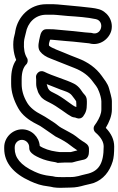

<svg xmlns="http://www.w3.org/2000/svg" viewBox="-21 -666 563 913"><path d="M83 -1C102 -1 118 15 118 34V39C118 44 120 50 122 53C132 68 148 76 168 85C190 95 214 101 241 105C253 107 248 110 262 108C266 108 274 107 284 107H319C321 107 323 106 325 106C335 103 350 99 369 95C378 93 396 92 401 67C401 67 402 59 402 55V41C402 22 384 13 371 5C362 -1 352 -8 340 -18C325 -30 301 -41 271 -58C258 -65 250 -74 238 -82C225 -90 205 -104 193 -111L177 -120C145 -136 122 -155 109 -176C89 -209 82 -239 82 -267V-289C82 -325 91 -347 104 -360C112 -368 113 -382 107 -391C96 -409 91 -433 93 -466C94 -484 99 -494 102 -510C110 -556 145 -596 199 -596H219C228 -596 239 -596 248 -595L302 -590C346 -587 394 -584 435 -575C479 -565 462 -494 416 -509C414 -510 410 -510 408 -510C373 -512 348 -517 295 -521L241 -526C234 -527 226 -527 218 -527H199C180 -527 172 -508 169 -492C165 -472 155 -441 169 -422C181 -406 199 -395 221 -387C264 -370 291 -359 332 -343C373 -327 401 -305 421 -277C432 -261 441 -255 450 -230C454 -220 461 -198 461 -184V-146C461 -125 452 -105 438 -83L429 -70C421 -59 424 -44 433 -36C462 -11 472 11 472 31C472 113 448 150 388 162C359 168 346 176 311 176C290 176 260 177 243 175L229 172H228L213 170C208 169 204 169 199 168C176 163 170 162 143 150C75 119 49 82 49 41V34C49 15 64 -1 83 -1ZM511 -145V-184C511 -203 501 -230 498 -244C491 -271 474 -288 463 -305C436 -343 397 -371 349 -389C326 -398 305 -406 282 -416C269 -422 224 -437 212 -449C210 -460 215 -467 217 -477H218C224 -477 231 -477 237 -476L291 -471C347 -467 367 -463 403 -460C455 -445 500 -483 509 -523C519 -572 485 -614 446 -623C438 -625 425 -628 413 -629C376 -633 343 -637 306 -640L252 -645C240 -646 230 -646 219 -646H199C119 -646 64 -586 52 -519C51 -512 50 -505 48 -499C37 -461 42 -414 56 -381C39 -357 32 -325 32 -289V-267C32 -229 44 -190 66 -151C84 -119 115 -95 153 -76L170 -67C172 -66 177 -62 185 -57C204 -44 225 -30 243 -17C244 -16 246 -16 247 -15C278 0 298 13 308 21C322 32 335 41 347 49C335 52 325 55 316 57H284H264H262L247 55C217 51 187 41 168 28C165 -15 129 -51 84 -51C38 -51 -1 -12 -1 34V41C-1 109 45 160 122 195C153 209 174 216 207 220L220 222L234 225C256 229 287 226 312 226C340 226 360 221 381 215C393 212 413 208 425 204C470 187 500 151 515 101C520 84 522 62 522 31C522 -2 508 -31 482 -58C498 -85 511 -115 511 -145ZM392 -172C392 -187 394 -202 381 -216C379 -219 376 -221 374 -224L362 -241C354 -252 343 -262 331 -268C294 -287 228 -305 189 -325C179 -330 167 -328 160 -321C146 -307 151 -296 151 -289V-267C151 -255 154 -245 160 -228C163 -220 164 -221 170 -211C180 -195 195 -188 215 -178C233 -169 252 -157 273 -142C295 -126 310 -116 320 -111C331 -106 331 -110 345 -104C356 -100 368 -104 374 -112C387 -130 392 -143 392 -172ZM342 -157C333 -159 320 -169 302 -182C279 -199 258 -213 237 -223C215 -234 215 -234 207 -247C204 -255 202 -262 201 -266C222 -258 252 -246 267 -240C285 -233 309 -228 321 -212L334 -195C337 -192 337 -189 341 -185C341 -183 342 -178 342 -172Z"/></svg>

Font: AppleStorm
Style: XbdOut
Weight: 800
Foundry: Cannot Into Space Fonts
Version: Version 1.01